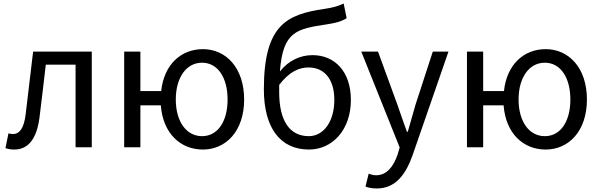

<svg xmlns="http://www.w3.org/2000/svg" viewBox="-20 -836 3404 1090"><path d="M61 13C140 13 188 -47 204 -167C217 -268 228 -369 240 -469H409V0H501V-543H168C154 -426 140 -308 126 -190C117 -110 92 -75 53 -75C43 -75 36 -77 28 -79L11 5C27 10 40 13 61 13Z M1127 -63C1038 -63 978 -146 978 -271C978 -396 1038 -480 1127 -480C1216 -480 1272 -396 1272 -271C1272 -146 1216 -63 1127 -63ZM1132 13C1262 13 1366 -91 1366 -271C1366 -452 1262 -557 1132 -557C1008 -557 911 -470 895 -319H777V-543H685V0H777V-238H893C905 -79 1004 13 1132 13Z M1734 13C1865 13 1972 -96 1972 -269C1972 -428 1882 -523 1754 -523C1685 -523 1617 -492 1569 -430C1586 -657 1662 -672 1837 -698C1882 -705 1920 -714 1948 -733L1931 -816C1897 -801 1878 -794 1818 -785C1611 -754 1478 -697 1478 -329C1478 -110 1571 13 1734 13ZM1565 -354C1622 -429 1678 -453 1731 -453C1826 -453 1878 -381 1878 -269C1878 -146 1817 -63 1733 -63C1622 -63 1565 -154 1565 -312Z M2119 234C2227 234 2284 152 2322 46L2526 -543H2437L2339 -242C2325 -193 2309 -138 2295 -88H2290C2271 -139 2253 -194 2236 -242L2126 -543H2031L2249 1L2237 42C2214 109 2176 159 2115 159C2100 159 2084 154 2073 150L2055 223C2072 230 2094 234 2119 234Z M3073 -63C2984 -63 2924 -146 2924 -271C2924 -396 2984 -480 3073 -480C3162 -480 3218 -396 3218 -271C3218 -146 3162 -63 3073 -63ZM3078 13C3208 13 3312 -91 3312 -271C3312 -452 3208 -557 3078 -557C2954 -557 2857 -470 2841 -319H2723V-543H2631V0H2723V-238H2839C2851 -79 2950 13 3078 13Z"/></svg>

Font: Noto Sans CJK HK
Style: Regular
Weight: 400
Designer: Ryoko NISHIZUKA 西塚涼子 (kana, bopomofo & ideographs); Paul D. Hunt (Latin, Greek & Cyrillic); Sandoll Communications 산돌커뮤니
Foundry: Adobe
Version: Version 2.004;hotconv 1.0.118;makeotfexe 2.5.65603